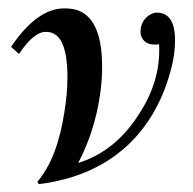

<svg xmlns="http://www.w3.org/2000/svg" viewBox="-20 -441 469 467"><path d="M397.7 -278.9C403.4 -302.9 405.7 -323.4 405.7 -342.9C405.7 -389.7 389.7 -411.4 358.9 -410.3C334.9 -405.7 318.9 -384 322.3 -356.6C326.9 -340.6 338.3 -332.6 355.4 -332.6C358.9 -332.6 363.4 -332.6 366.9 -333.7C370.3 -273.1 353.1 -214.9 314.3 -157.7C276.6 -100.6 228.6 -62.9 170.3 -44.6C202.3 -106.3 221.7 -173.7 227.4 -246.9C233.1 -344 213.7 -400 169.1 -416C158.9 -419.4 147.4 -420.6 136 -420.6C92.6 -420.6 49.1 -389.7 6.9 -326.9L26.3 -309.7C50.3 -346.3 73.1 -364.6 92.6 -363.4C126.9 -363.4 144 -326.9 144 -253.7C144 -227.4 141.7 -200 137.1 -171.4C125.7 -94.9 104 -37.7 70.9 1.1L74.3 6.9C258.3 -16 360 -128 397.7 -278.9Z"/></svg>

Font: GFS Goschen
Style: Italic
Weight: 400
Designer: George D. Matthiopoulos
Foundry: George D. Matthiopoulos
Version: Fontographer 4.7 9/28/09 FG4M≠0000002248